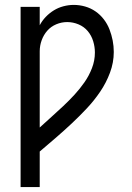

<svg xmlns="http://www.w3.org/2000/svg" viewBox="-20 -548 540 783"><path d="M64 215V-520H142V-445Q152 -464 167 -479.5Q182 -495 200 -506Q218 -517 239 -522.5Q260 -528 281 -528Q304 -528 327 -521.5Q350 -515 369.5 -501.5Q389 -488 403.5 -469Q418 -450 426.5 -428Q435 -406 439.5 -383Q444 -360 444 -336Q444 -293 428.5 -251.5Q413 -210 388.5 -174Q364 -138 334.5 -106.5Q305 -75 273 -45Q241 -15 208 13.5Q175 42 142 70V215ZM142 -28Q166 -50 190 -71.5Q214 -93 238 -115.5Q262 -138 284 -162Q306 -186 324.5 -212.5Q343 -239 355 -270Q367 -301 367 -334Q367 -357 360 -380Q353 -403 338 -421Q323 -439 300.5 -448.5Q278 -458 254 -458Q231 -458 209.5 -449Q188 -440 173 -423Q158 -406 150 -384Q142 -362 142 -339Z"/></svg>

Font: Iosevka Curly
Style: Regular
Weight: 400
Monospace: yes
Designer: Belleve Invis
Foundry: Belleve Invis
Version: Version 22.1.2; ttfautohint (v1.8.4)